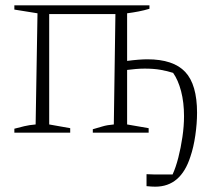

<svg xmlns="http://www.w3.org/2000/svg" viewBox="-20 -499 789 722"><path d="M34 0V-15Q53 -20 71.5 -24.5Q90 -29 114 -31L121 -449L34 -463V-479H542V-466Q522 -460 501.5 -456Q481 -452 458 -449V-270Q481 -273 500.5 -274.5Q520 -276 534 -276Q632 -276 676.5 -228.5Q721 -181 721 -75Q721 -35 714.5 10Q708 55 696 90Q660 203 564 203Q558 203 549 202.5Q540 202 531 201V156Q545 157 558.5 157Q572 157 588 157Q597 157 607 157Q617 157 629 157Q641 131 650.5 94Q660 57 666 16Q672 -25 672 -62Q672 -114 661 -156Q650 -198 631 -225Q609 -232 583.5 -236.5Q558 -241 524 -241Q507 -241 490.5 -239.5Q474 -238 458 -236V-31L539 -17V0H329V-13Q347 -18 365 -23.5Q383 -29 408 -31L414 -446H165V-31L244 -17V0Z"/></svg>

Font: Piazzolla ExtraLight
Style: Regular
Weight: 200
Designer: Juan Pablo del Peral
Foundry: Huerta Tipografica
Version: Version 1.330